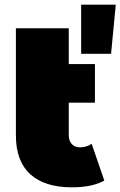

<svg xmlns="http://www.w3.org/2000/svg" viewBox="-20 -791 515 821"><path d="M426 -19 372 -176C357.3 -166 340.3 -161 321 -161C307 -161 295.7 -165.7 287 -175C278.3 -184.3 274 -197.3 274 -214V-352H386V-517H274V-670H48V-212C48 -138 68.7 -82.5 110 -45.5C151.3 -8.5 210.3 10 287 10C345.7 10 392 0.3 426 -19ZM327 -771V-561H455L475 -771Z"/></svg>

Font: Montserrat Custom Black
Style: Regular
Weight: 900
Designer: Julieta Ulanovsky
Foundry: Julieta Ulanovsky
Version: Version 7.200